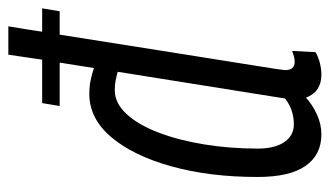

<svg xmlns="http://www.w3.org/2000/svg" viewBox="-185 -595 790 460"><g transform="rotate(-90 210.0 -365.0)"><path d="M261 10Q220 10 206 -27Q190 -12 166.5 -1Q143 10 118 10Q69 10 42.5 -28Q16 -66 16 -143Q16 -258 41.5 -349.5Q67 -441 111.5 -493.5Q156 -546 215 -546Q232 -546 247 -543Q262 -540 277 -535L290 -617H186L193 -659H297L309 -740H377Q370 -700 364 -659H420L413 -617H357Q331 -452 312 -332.5Q293 -213 282.5 -147.5Q272 -82 272 -77Q272 -54 292 -54Q299 -54 305.5 -56Q312 -58 318 -60L315 -4Q303 3 288.5 6.5Q274 10 261 10ZM142 -56Q177 -56 204 -77L268 -478Q257 -481 247 -483Q237 -485 224 -485Q193 -485 167 -457Q141 -429 122.5 -380.5Q104 -332 94 -270.5Q84 -209 84 -143Q84 -102 99.5 -79Q115 -56 142 -56Z"/></g></svg>

Font: Georama Condensed
Style: Italic
Weight: 400
Width: 3
Italic angle: -9°
Designer: Jean-Baptiste Levee
Foundry: Production Type
Version: Version 1.000